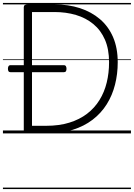

<svg xmlns="http://www.w3.org/2000/svg" viewBox="-20 -909 912 1308"><path d="M170 0Q142 0 142 -19V-860Q142 -870 149 -874.5Q156 -879 170 -879H351Q446 -879 524.5 -853.5Q603 -828 661 -778.5Q719 -729 750.5 -655.5Q782 -582 782 -485Q782 -405 763.5 -332Q745 -259 707 -198.5Q669 -138 611 -93.5Q553 -49 474.5 -24.5Q396 0 296 0ZM198 -52H295Q383 -52 452.5 -73.5Q522 -95 573 -134Q624 -173 657.5 -227Q691 -281 707 -346.5Q723 -412 723 -485Q723 -574 695 -638.5Q667 -703 616 -745Q565 -787 497.5 -807Q430 -827 351 -827H198ZM53 -417Q42 -417 38 -423.5Q34 -430 34 -440Q34 -451 38 -458Q42 -465 53 -465H414Q425 -465 429 -458Q433 -451 433 -440Q433 -430 429 -423.5Q425 -417 414 -417ZM0 369H872V379H0ZM0 -20H872V0H0ZM0 -505H872V-500H0ZM0 -889H872V-879H0Z"/></svg>

Font: Playwrite HR Lijeva Guides
Style: Regular
Weight: 400
Designer: Veronika Burian, José Scaglione
Foundry: TypeTogether
Version: Version 1.003